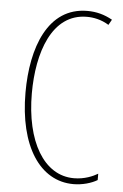

<svg xmlns="http://www.w3.org/2000/svg" viewBox="-53 -762 521 811"><g transform="rotate(5 207.5 -357.0)"><path d="M285 -699C312 -699 346 -693 378 -673L391 -696C357 -715 323 -724 285 -724C117 -724 54 -548 54 -358C54 -131 147 10 289 10C327 10 365 -1 390 -16V-43C370 -31 334 -15 289 -15C161 -15 81 -154 81 -357C81 -529 136 -699 285 -699Z"/></g></svg>

Font: Noto Sans Kannada ExtraCondensed Thin
Style: Regular
Weight: 100
Width: 2
Designer: Jelle Bosma - Monotype Design Team
Foundry: Monotype Imaging Inc.
Version: Version 2.005